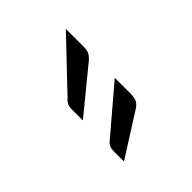

<svg xmlns="http://www.w3.org/2000/svg" viewBox="-6 -861 489 489"><g transform="rotate(45 239.0 -616.0)"><path d="M294.4 -682.6Q311.5 -682.6 320.1 -677.7Q328.6 -672.9 334.5 -662.1L406.7 -548.3H371.1Q361.3 -548.3 354.7 -551Q348.1 -553.7 342.8 -561L239.3 -682.6ZM125.5 -682.6Q142.1 -682.6 150.1 -677.2Q158.2 -671.9 165.5 -662.1L258.8 -548.3H218.8Q209 -548.3 202.6 -551.3Q196.3 -554.2 190.9 -561L63 -682.6Z"/></g></svg>

Font: Carlito
Style: Italic
Weight: 400
Italic angle: -7°
Designer: Lukasz Dziedzic
Foundry: tyPoland Lukasz Dziedzic
Version: Version 1.104